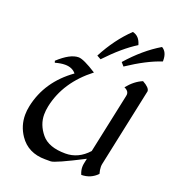

<svg xmlns="http://www.w3.org/2000/svg" viewBox="-169 -1079 1107 1229"><g transform="rotate(20 384.5 -464.5)"><path d="M525.9 21.5Q514.6 -3.9 514.6 -29.3Q514.6 -41.5 517.1 -53.2L524.4 -87.9Q340.8 6.8 312.5 6.8H274.4Q157.7 6.8 98.6 -80.6Q56.6 -142.6 56.6 -217.3Q56.6 -247.1 63.5 -279.3Q101.6 -458.5 263.2 -573.7Q237.3 -606 188 -606Q159.2 -606 121.1 -595.2L117.2 -607.4Q195.8 -680.2 253.4 -680.2Q287.1 -680.2 377.9 -622.1Q214.4 -495.6 176.8 -319.3Q170.4 -288.6 170.4 -260.7Q170.4 -191.4 219.5 -131.8Q268.6 -72.3 382.8 -72.3Q471.2 -72.3 536.6 -145L623 -551.3Q624.5 -557.1 624.5 -562Q624.5 -587.4 593.8 -600.1Q638.2 -655.3 692.4 -677.7Q741.7 -650.9 741.7 -626.5Q741.7 -624 627.9 -89.8Q626 -81.1 626 -70.8Q626 -50.3 633.3 -24.4Q589.8 21 525.9 21.5ZM388.7 -716.3 361.3 -731.4Q429.7 -861.8 523.4 -951.2Q569.8 -941.9 585.4 -884.3Q493.7 -827.6 388.7 -716.3ZM542.5 -722.7 522 -746.1Q621.6 -859.4 731.9 -924.8Q768.6 -903.8 768.6 -846.7V-839.4Q669.4 -807.1 542.5 -722.7Z"/></g></svg>

Font: Balgruf
Style: Italic
Weight: 500
Italic angle: -12°
Designer: Paul James Miller
Foundry: High-Logic / Made with FontCreator
Version: Version 1.201;March 28, 2021;FontCreator 13.0.0.2683 64-bit